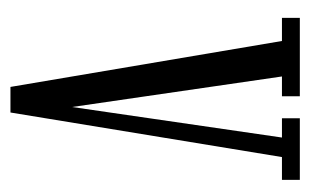

<svg xmlns="http://www.w3.org/2000/svg" viewBox="-128 -436 566 349"><g transform="rotate(90 154.5 -261.0)"><path d="M137.5 2.5 54 -491H12V-523.5H154.5V-491H118.5L174 -109.5L229.5 -491H194.5V-523.5H306.5V-491H265L184 2.5Z"/></g></svg>

Font: Imbue Thin 10pt Light
Style: Regular
Weight: 300
Version: Version 1.102